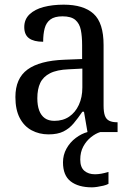

<svg xmlns="http://www.w3.org/2000/svg" viewBox="-20 -566 563 823"><path d="M188 10Q148 10 115.5 -7.5Q83 -25 64.5 -60.5Q46 -96 46 -150Q46 -230 98 -268Q150 -306 256 -310L332 -313V-373Q332 -410 326.5 -437.5Q321 -465 303 -480.5Q285 -496 248 -496Q214 -496 196 -482.5Q178 -469 171.5 -444.5Q165 -420 165 -387Q125 -387 104.5 -402Q84 -417 84 -450Q84 -483 106.5 -504.5Q129 -526 167 -536Q205 -546 253 -546Q338 -546 381 -507Q424 -468 424 -373V-114Q424 -86 429.5 -70.5Q435 -55 448 -48.5Q461 -42 481 -42H484V0H355L340 -87H333Q314 -59 295.5 -37Q277 -15 252 -2.5Q227 10 188 10ZM213 -48Q250 -48 276.5 -66Q303 -84 318 -116.5Q333 -149 333 -191V-272L275 -269Q224 -267 194.5 -252Q165 -237 152.5 -210.5Q140 -184 140 -145Q140 -114 148 -92.5Q156 -71 172 -59.5Q188 -48 213 -48ZM374 237Q316 237 283 211.5Q250 186 250 130Q250 98 265 71Q280 44 304.5 25.5Q329 7 355 0H410Q390 6 370 22Q350 38 337 62Q324 86 324 118Q324 151 341.5 166Q359 181 387 181Q400 181 414 178.5Q428 176 445 171V222Q436 227 423 230Q410 233 397 235Q384 237 374 237Z"/></svg>

Font: Noto Serif SemiCondensed
Style: Regular
Weight: 400
Width: 4
Designer: Monotype Design Team
Foundry: Monotype Imaging Inc.
Version: Version 2.013